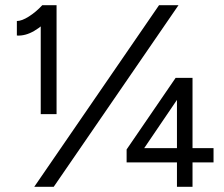

<svg xmlns="http://www.w3.org/2000/svg" viewBox="-20 -720 864 740"><path d="M137 -667 143 -700H198V-280H137ZM143 -700 182 -659Q146 -621 112 -601Q78 -581 45 -583V-639Q64 -639 91.5 -656.5Q119 -674 143 -700ZM593 -700H668L187 0H112ZM468 -144 657 -420 696 -385 514 -117ZM468 -144 506 -149H803V-94H468ZM662 -383 657 -420H722V0H662Z"/></svg>

Font: Oak Sans Light
Style: Regular
Weight: 400
Designer: Erik Kennedy, Walven
Foundry: Erik Kennedy, Walven
Version: Version 1.100;Glyphs 3.1.2 (3151)